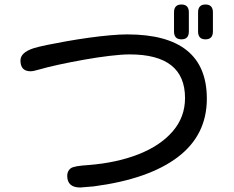

<svg xmlns="http://www.w3.org/2000/svg" viewBox="-20 -833 1040 854"><path d="M787 -658Q754 -658 754 -693V-778Q754 -813 787 -813Q820 -813 820 -778V-693Q820 -658 787 -658ZM894 -658Q861 -658 861 -693V-778Q861 -813 894 -813Q927 -813 927 -778V-693Q927 -658 894 -658ZM337 1Q279 1 279 -51Q279 -72 294 -84Q302 -90 322 -93.5Q342 -97 375 -99Q500 -109 596.5 -147Q693 -185 748 -248.5Q803 -312 803 -397Q803 -591 557 -591Q521 -591 467 -584.5Q413 -578 354 -567.5Q295 -557 242 -545.5Q189 -534 155 -524Q128 -516 116 -516Q71 -516 71 -564Q71 -599 128 -618Q150 -625 189 -633Q228 -641 276 -649.5Q324 -658 374 -665Q424 -672 469 -676Q514 -680 546 -680Q900 -680 900 -394Q900 -232 770.5 -134Q641 -36 397 -4Z"/></svg>

Font: Huninn
Style: Regular
Weight: 400
Designer: justfont
Foundry: justfont
Version: Version 1.003